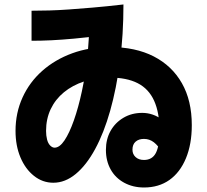

<svg xmlns="http://www.w3.org/2000/svg" viewBox="-20 -812 920 852"><path d="M450 -146.7Q450 -194.4 470.6 -231.1Q491.1 -267.8 527.8 -289.4Q564.4 -311.1 611.1 -311.1Q660 -311.1 701.7 -279.4Q743.3 -247.8 781.1 -180L702.2 -133.3Q682.2 -165.6 662.8 -180.6Q643.3 -195.6 618.9 -195.6Q595.6 -195.6 581.7 -183.3Q567.8 -171.1 567.8 -147.8Q567.8 -127.8 581.7 -115Q595.6 -102.2 618.9 -102.2Q655.6 -102.2 671.7 -133.3Q687.8 -164.4 687.8 -232.2Q687.8 -312.2 663.9 -365Q640 -417.8 591.1 -442.8Q542.2 -467.8 466.7 -467.8Q404.4 -467.8 352.8 -450.6Q301.1 -433.3 263.3 -402.2Q225.6 -371.1 205 -327.8Q184.4 -284.4 184.4 -231.1Q184.4 -210 188.9 -192.8Q193.3 -175.6 202.8 -166.1Q212.2 -156.7 222.2 -156.7Q244.4 -156.7 266.1 -188.9Q287.8 -221.1 307.8 -277.8Q327.8 -334.4 343.3 -406.7Q358.9 -478.9 367.2 -558.3Q375.6 -637.8 376.7 -716.7L431.1 -654.4Q363.3 -645.6 308.9 -640.6Q254.4 -635.6 208.3 -633.3Q162.2 -631.1 120 -631.1V-764.4Q158.9 -764.4 198.9 -765.6Q238.9 -766.7 285.6 -770Q332.2 -773.3 391.1 -778.3Q450 -783.3 527.8 -792.2Q527.8 -657.8 512.2 -538.3Q496.7 -418.9 468.9 -320.6Q441.1 -222.2 402.2 -150.6Q363.3 -78.9 316.1 -40Q268.9 -1.1 216.7 -1.1Q168.9 -1.1 130.6 -31.7Q92.2 -62.2 70.6 -113.9Q48.9 -165.6 48.9 -231.1Q48.9 -311.1 80 -379.4Q111.1 -447.8 167.8 -497.8Q224.4 -547.8 300.6 -575.6Q376.7 -603.3 466.7 -603.3Q581.1 -603.3 662.2 -561.7Q743.3 -520 787.2 -442.8Q831.1 -365.6 831.1 -256.7Q831.1 -172.2 805 -109.4Q778.9 -46.7 731.7 -13.3Q684.4 20 618.9 20Q570 20 531.1 -1.1Q492.2 -22.2 471.1 -60Q450 -97.8 450 -146.7Z"/></svg>

Font: Paperlogy 8 ExtraBold
Style: Regular
Weight: 800
Designer: redesigned by Lee Juim, glyphs from Gmarket Sans & Montserrat
Foundry: PT&
Version: Version 1.001